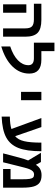

<svg xmlns="http://www.w3.org/2000/svg" viewBox="1059 -1912 882 3040"><g transform="rotate(90 1500.0 -392.0)"><path d="M181.2 0H48.8V-368.2H181.2ZM561 0H429.2V-352.1Q429.2 -426.8 397.5 -457.3Q365.7 -487.8 287.1 -487.8H39.1V-606H294.9Q439 -606 500 -546.9Q561 -487.8 561 -351.1Z M715.3 -112.8Q856 -158.7 934.1 -234.4Q1012.2 -310.1 1012.2 -400.9Q1012.2 -487.8 903.3 -487.8H655.3V-813H790V-606H925.3Q1145 -606 1145 -414.1Q1145 -262.7 1031.2 -147Q917.5 -31.2 715.3 28.8Z M1434.1 -606H1566.4V-284.2H1434.1Z M1826.2 -106.9Q1951.7 -108.9 2022.5 -131.8L1849.1 -606H1992.2L2136.2 -190.9Q2192.4 -236.3 2215.3 -332.8Q2238.3 -429.2 2238.3 -606H2374.5Q2374.5 -373.5 2322.8 -242.2Q2271 -110.8 2154.5 -48.3Q2038.1 14.2 1826.2 22.9Z M2753.4 -608.9Q2827.6 -608.9 2870.1 -579.6Q2912.6 -550.3 2931.9 -485.8Q2951.2 -421.4 2951.2 -308.1V0H2656.2V-118.2H2818.4V-297.9Q2818.4 -383.3 2812 -420.9Q2805.7 -458.5 2790.5 -474.4Q2775.4 -490.2 2744.6 -490.2Q2713.9 -490.2 2693.6 -471.9Q2673.3 -453.6 2657.5 -414.1Q2641.6 -374.5 2608.4 -237.8L2549.3 0H2408.2L2474.6 -252.9Q2499 -344.7 2520.5 -397L2399.4 -599.1H2545.4L2589.4 -519Q2642.1 -608.9 2753.4 -608.9Z"/></g></svg>

Font: Liberation Mono
Style: Bold
Weight: 700
Monospace: yes
Designer: Steve Matteson
Foundry: Ascender Corporation
Version: Version 2.1.5